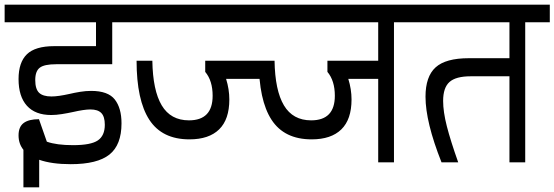

<svg xmlns="http://www.w3.org/2000/svg" viewBox="-30 -700 2391 828"><path d="M122 -355Q122 -316 138.5 -300Q155 -284 192 -284Q221 -284 270 -295Q291 -300 315.5 -304Q340 -308 363 -308Q436 -308 465 -271Q494 -234 494 -168Q494 -75 442 -33.5Q390 8 275 8Q193 8 139 -11V108H71V-54Q50 -80 50 -116Q50 -153 72 -169.5Q94 -186 138 -186L172 -89Q214 -74 285 -74Q362 -74 392 -94.5Q422 -115 422 -162Q422 -197 407 -212.5Q392 -228 360 -228Q333 -228 285 -217Q262 -212 237 -208Q212 -204 191 -204Q122 -204 86 -244Q50 -284 50 -359Q50 -431 86 -466Q122 -501 204 -501H384V-604H-10V-680H549V-604H454V-423H212Q161 -423 141.5 -408Q122 -393 122 -355Z M1093 -604H529V-680H1093ZM1132 -360H945Q959 -315 959 -271Q959 -185 915 -142Q871 -99 787 -99Q669 -99 614 -183.5Q559 -268 559 -438H627Q629 -310 667.5 -245.5Q706 -181 785 -181Q887 -181 887 -287Q887 -352 855 -390V-438H1132Z M1775 -604H1669V0H1601V-360H1472Q1486 -315 1486 -271Q1486 -185 1442 -142Q1398 -99 1314 -99Q1196 -99 1141 -183.5Q1086 -268 1086 -438H1154Q1156 -310 1194.5 -245.5Q1233 -181 1312 -181Q1414 -181 1414 -287Q1414 -352 1382 -390V-438H1601V-604H1056V-680H1775Z M2341 -604H2235V0H2167V-371H2000Q1936 -371 1908.5 -346.5Q1881 -322 1881 -265Q1881 -218 1897 -155.5Q1913 -93 1946 0H1874Q1805 -174 1805 -283Q1805 -370 1848.5 -409.5Q1892 -449 1992 -449H2167V-604H1755V-680H2341Z"/></svg>

Font: Rhodium Libre
Style: Regular
Weight: 400
Designer: James Puckett
Foundry: Dunwich Type Founders
Version: Version 1.001; ttfautohint (v1.3)